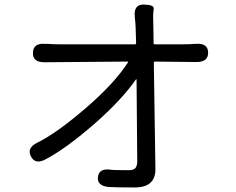

<svg xmlns="http://www.w3.org/2000/svg" viewBox="-20 -797 1040 845"><path d="M573 28Q487 28 459 26Q406 21 411 -18Q416 -58 468 -50Q478 -48 547 -48Q568 -48 576 -57.5Q584 -67 584 -88L581 -446Q581 -451 578 -447Q515 -357 399 -255Q272 -144 181 -96Q135 -71 116 -109Q97 -146 144 -169Q230 -211 363 -326Q482 -429 543 -522Q546 -526 541 -526L176 -523Q123 -523 125 -565Q126 -608 178 -604H190Q215 -602 240 -602H574Q579 -602 579 -607L577 -674Q576 -699 573 -724Q568 -778 613 -777Q659 -776 656.5 -758.5Q654 -741 654 -725Q654 -699 655 -673L656 -607Q656 -602 661 -602H788Q813 -602 838 -604H842Q895 -608 896 -566Q897 -524 844 -524L662 -526Q657 -526 657 -521L664 -52Q664 28 573 28Z"/></svg>

Font: Resource Han Rounded CN
Style: Regular
Weight: 400
Designer: Cyano Hao (round all glyphs); Ryoko NISHIZUKA  (kana, bopomofo & ideographs); Paul D. Hunt (Latin, Greek & Cyrillic); Sa
Foundry: Cyano Hao
Version: 0.990